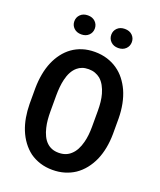

<svg xmlns="http://www.w3.org/2000/svg" viewBox="-164 -1008 929 1118"><g transform="rotate(20 300.0 -448.5)"><path d="M557.6 -305.7V-404.3Q557.1 -450.7 548.8 -492.7Q540.5 -534.7 524.4 -570.8Q509.3 -603.5 487.8 -631.1Q466.3 -658.7 438 -678.2Q409.7 -698.2 373.8 -709.5Q337.9 -720.7 296.4 -720.7Q254.9 -720.7 220.2 -709.7Q185.5 -698.7 157.7 -678.7Q129.4 -658.2 108.2 -630.1Q86.9 -602.1 72.3 -567.9Q57.1 -532.2 49.6 -490.7Q42 -449.2 41.5 -404.3V-305.7Q42 -262.7 48.8 -223.4Q55.7 -184.1 69.3 -149.9Q84 -113.3 106 -83.7Q127.9 -54.2 155.8 -33.2Q184.6 -12.7 219.7 -1.5Q254.9 9.8 296.9 9.8Q336.9 9.8 371.1 -0.5Q405.3 -10.7 433.6 -29.3Q463.9 -49.8 487.3 -79.3Q510.7 -108.9 526.4 -144.5Q541.5 -179.7 549.3 -220.5Q557.1 -261.2 557.6 -305.7ZM428.7 -405.3V-305.7Q428.7 -279.3 426 -254.2Q423.3 -229 417.5 -207.5Q410.6 -180.7 399.2 -159.2Q387.7 -137.7 371.1 -123Q356.9 -109.9 338.4 -103Q319.8 -96.2 296.9 -96.2Q272.9 -96.2 254.6 -103.5Q236.3 -110.8 222.7 -124Q207.5 -138.2 196.8 -160.4Q186 -182.6 180.2 -208.5Q174.8 -230.5 172.6 -255.1Q170.4 -279.8 170.4 -305.7V-405.3Q170.4 -432.1 172.9 -457.5Q175.3 -482.9 180.7 -505.4Q187 -532.7 198.5 -554.2Q210 -575.7 227.1 -590.3Q240.2 -601.6 257.3 -607.7Q274.4 -613.8 296.4 -613.8Q318.8 -613.8 336.7 -607.2Q354.5 -600.6 368.7 -589.4Q385.7 -574.7 397.7 -553.2Q409.7 -531.7 417 -505.4Q423.3 -482.9 426 -457.5Q428.7 -432.1 428.7 -405.3ZM121.6 -847.7Q121.6 -822.8 139.2 -805.9Q156.7 -789.1 185.1 -789.1Q213.4 -789.1 231 -805.9Q248.5 -822.8 248.5 -847.7Q248.5 -872.6 231.2 -889.6Q213.9 -906.7 185.1 -906.7Q156.2 -906.7 138.9 -889.6Q121.6 -872.6 121.6 -847.7ZM350.6 -847.7Q350.6 -822.3 368.2 -805.2Q385.7 -788.1 414.1 -788.1Q442.9 -788.1 460.4 -805.2Q478 -822.3 478 -847.7Q478 -872.1 460.7 -889.2Q443.4 -906.2 414.1 -906.2Q385.3 -906.2 367.9 -889.2Q350.6 -872.1 350.6 -847.7Z"/></g></svg>

Font: Roboto Mono SemiBold
Style: Regular
Weight: 600
Monospace: yes
Designer: Google
Version: Version 3.000